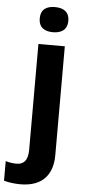

<svg xmlns="http://www.w3.org/2000/svg" viewBox="-118 -791 471 1065"><g transform="rotate(5 117.0 -258.0)"><path d="M65 -686C65 -634 100 -616 144 -616C188 -616 224 -634 224 -686C224 -739 188 -756 144 -756C100 -756 65 -739 65 -686ZM37 240C169 240 217 162 217 62V-544H70V45C70 110 42 128 7 128C-16 128 -33 125 -54 119V228C-32 235 7 240 37 240Z"/></g></svg>

Font: Noto Sans Display
Style: Bold
Weight: 700
Designer: Monotype Design Team
Foundry: Monotype Imaging Inc.
Version: Version 1.900